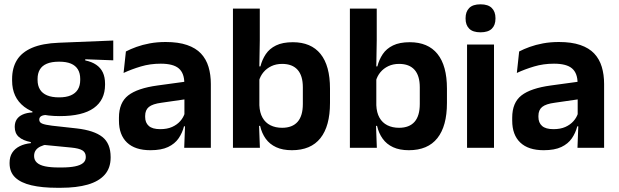

<svg xmlns="http://www.w3.org/2000/svg" viewBox="-20 -702 2938 912"><path d="M264 -150.5Q152.5 -150.5 95 -194.8Q37.5 -239 37.5 -319V-326.5Q37.5 -379.5 60.5 -416.8Q83.5 -454 132.5 -475Q181.5 -496 259.5 -499L518 -509.5V-415.5L385 -420.5V-415Q416.5 -408.5 437.2 -394.2Q458 -380 468.5 -357.8Q479 -335.5 479 -304V-299.5Q479 -227 425.5 -188.8Q372 -150.5 264 -150.5ZM258 93.5H272Q311 93.5 336.5 88.2Q362 83 374.8 72.2Q387.5 61.5 387.5 44.5V43Q387.5 22 371.2 12.2Q355 2.5 319 -1L175.5 -15L205 -16.5Q186.5 -13 172.2 -6.2Q158 0.5 150 11.5Q142 22.5 142 38.5V39.5Q142 58 155 70.2Q168 82.5 194 88Q220 93.5 258 93.5ZM269 190H251Q180 190 129.5 178.2Q79 166.5 52.2 141Q25.5 115.5 25.5 73.5V71.5Q25.5 43 38 23.5Q50.5 4 73.5 -7.5Q96.5 -19 126.5 -22V-27Q88.5 -34.5 69.2 -51.8Q50 -69 50 -99V-99.5Q50 -120.5 59.5 -135Q69 -149.5 87.8 -158Q106.5 -166.5 134 -168V-182.5L242.5 -155.5L207.5 -156.5Q184.5 -156 175.5 -150.2Q166.5 -144.5 166.5 -134V-133.5Q166.5 -120.5 180.5 -114.8Q194.5 -109 227 -105L344.5 -92Q427 -82.5 466.2 -51.5Q505.5 -20.5 505.5 44V46.5Q505.5 96 477.5 127.8Q449.5 159.5 396.8 174.8Q344 190 269 190ZM260.5 -239.5Q294 -239.5 316.2 -249Q338.5 -258.5 349.8 -277Q361 -295.5 361 -322V-327.5Q361 -354 350 -372.2Q339 -390.5 317 -399.8Q295 -409 261.5 -409H260Q224.5 -409 202 -399.2Q179.5 -389.5 169 -371.2Q158.5 -353 158.5 -327.5V-322Q158.5 -295.5 169.8 -277Q181 -258.5 203.8 -249Q226.5 -239.5 260.5 -239.5Z M981.5 0H855L859.5 -120L856 -131V-284.5L855.5 -306.5Q855.5 -354.5 829.2 -377Q803 -399.5 743.5 -399.5Q693 -399.5 648.8 -386.2Q604.5 -373 567 -355.5L578 -457.5Q600 -469 628.2 -479.2Q656.5 -489.5 691.5 -496Q726.5 -502.5 767 -502.5Q827 -502.5 868.5 -488.2Q910 -474 934.8 -447.5Q959.5 -421 970.5 -384.2Q981.5 -347.5 981.5 -303ZM694.5 11.5Q621.5 11.5 583.2 -25Q545 -61.5 545 -129V-143Q545 -214.5 589 -248.8Q633 -283 728.5 -296L867.5 -315L875 -232.5L747 -214Q705 -208.5 687.2 -194Q669.5 -179.5 669.5 -151.5V-146.5Q669.5 -119 686.8 -103.8Q704 -88.5 741 -88.5Q774 -88.5 797.5 -99Q821 -109.5 836.2 -126.8Q851.5 -144 858 -165.5L876 -102H854Q846 -70.5 828.2 -44.8Q810.5 -19 778.5 -3.8Q746.5 11.5 694.5 11.5Z M1366.5 11.5Q1322.5 11.5 1291.8 -2.8Q1261 -17 1242.2 -43Q1223.5 -69 1215.5 -104H1179L1212 -202Q1213.5 -167 1227 -143Q1240.5 -119 1264.5 -107Q1288.5 -95 1320 -95Q1368.5 -95 1393.5 -123.2Q1418.5 -151.5 1418.5 -208V-287.5Q1418.5 -342.5 1393.5 -370.5Q1368.5 -398.5 1320 -398.5Q1291.5 -398.5 1269 -387.8Q1246.5 -377 1231.5 -359Q1216.5 -341 1210 -317.5L1181 -386.5H1217Q1225 -418.5 1242.5 -444.8Q1260 -471 1291.2 -486.2Q1322.5 -501.5 1371 -501.5Q1457.5 -501.5 1502.5 -445.8Q1547.5 -390 1547.5 -281V-213Q1547.5 -103 1502 -45.8Q1456.5 11.5 1366.5 11.5ZM1214.5 0H1086.5V-661H1214V-510L1211.5 -360.5L1212 -345V-150.5L1210 -120Z M1922 11.5Q1878 11.5 1847.2 -2.8Q1816.5 -17 1797.8 -43Q1779 -69 1771 -104H1734.5L1767.5 -202Q1769 -167 1782.5 -143Q1796 -119 1820 -107Q1844 -95 1875.5 -95Q1924 -95 1949 -123.2Q1974 -151.5 1974 -208V-287.5Q1974 -342.5 1949 -370.5Q1924 -398.5 1875.5 -398.5Q1847 -398.5 1824.5 -387.8Q1802 -377 1787 -359Q1772 -341 1765.5 -317.5L1736.5 -386.5H1772.5Q1780.5 -418.5 1798 -444.8Q1815.5 -471 1846.8 -486.2Q1878 -501.5 1926.5 -501.5Q2013 -501.5 2058 -445.8Q2103 -390 2103 -281V-213Q2103 -103 2057.5 -45.8Q2012 11.5 1922 11.5ZM1770 0H1642V-661H1769.5V-510L1767 -360.5L1767.5 -345V-150.5L1765.5 -120Z M2326.5 0H2198.5V-490.5H2326.5ZM2262.5 -548.5Q2226 -548.5 2208.8 -565.8Q2191.5 -583 2191.5 -613.5V-616Q2191.5 -646.5 2208.8 -664Q2226 -681.5 2262.5 -681.5Q2298.5 -681.5 2316 -664Q2333.5 -646.5 2333.5 -616V-613.5Q2333.5 -582.5 2316 -565.5Q2298.5 -548.5 2262.5 -548.5Z M2849.5 0H2723L2727.5 -120L2724 -131V-284.5L2723.5 -306.5Q2723.5 -354.5 2697.2 -377Q2671 -399.5 2611.5 -399.5Q2561 -399.5 2516.8 -386.2Q2472.5 -373 2435 -355.5L2446 -457.5Q2468 -469 2496.2 -479.2Q2524.5 -489.5 2559.5 -496Q2594.5 -502.5 2635 -502.5Q2695 -502.5 2736.5 -488.2Q2778 -474 2802.8 -447.5Q2827.5 -421 2838.5 -384.2Q2849.5 -347.5 2849.5 -303ZM2562.5 11.5Q2489.5 11.5 2451.2 -25Q2413 -61.5 2413 -129V-143Q2413 -214.5 2457 -248.8Q2501 -283 2596.5 -296L2735.5 -315L2743 -232.5L2615 -214Q2573 -208.5 2555.2 -194Q2537.5 -179.5 2537.5 -151.5V-146.5Q2537.5 -119 2554.8 -103.8Q2572 -88.5 2609 -88.5Q2642 -88.5 2665.5 -99Q2689 -109.5 2704.2 -126.8Q2719.5 -144 2726 -165.5L2744 -102H2722Q2714 -70.5 2696.2 -44.8Q2678.5 -19 2646.5 -3.8Q2614.5 11.5 2562.5 11.5Z"/></svg>

Font: Anek Devanagari Medium SemiBold
Style: Regular
Weight: 600
Version: Version 1.003